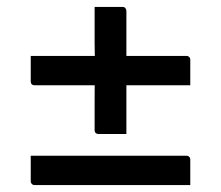

<svg xmlns="http://www.w3.org/2000/svg" viewBox="-20 -607 640 556"><path d="M254 -587Q277 -587 296 -587Q315 -587 335 -587Q340 -587 343 -583.5Q346 -580 346 -575Q346 -531 346 -486Q346 -441 346 -397Q346 -353 346 -308.5Q346 -264 346 -219Q325 -219 306 -219Q287 -219 265 -219Q260 -219 257 -222Q254 -225 254 -230Q254 -272 254 -316.5Q254 -361 254.5 -403.5Q255 -446 254 -483Q254 -510 254 -536Q254 -562 254 -587ZM69 -445H520Q524 -445 526 -443.5Q528 -442 529.5 -440Q531 -438 531 -434Q531 -415 531 -397.5Q531 -380 531 -360H81Q75 -360 72 -363Q69 -366 69 -371Q69 -391 69 -408.5Q69 -426 69 -445ZM69 -156H520Q524 -156 526 -154.5Q528 -153 529.5 -151Q531 -149 531 -145Q531 -125 531 -108Q531 -91 531 -71H80Q77 -71 74.5 -72.5Q72 -74 70.5 -76.5Q69 -79 69 -82Q69 -102 69 -119Q69 -136 69 -156Z"/></svg>

Font: Rec Mono Linear
Style: Regular
Weight: 400
Monospace: yes
Version: Version 1.085; ttfautohint (v1.8.4.7-5d5b)